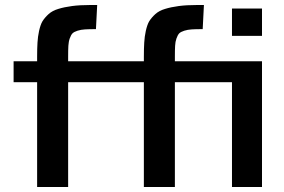

<svg xmlns="http://www.w3.org/2000/svg" viewBox="-20 -745 1131 765"><path d="M1023.9 -602.1H904.3V-710.9H1023.9ZM1023.9 0H904.3V-417.5H676.8V0H553.2V-417.5H251.5V0H127.9V-417.5H34.2V-501H127.9V-518.6Q127.9 -552.7 129.4 -575.7Q129.9 -586.9 131.6 -598.9Q133.3 -610.8 135.7 -622.1Q138.2 -633.3 141.6 -643.3Q145 -653.3 149.4 -660.6Q158.7 -675.3 173.8 -689Q189 -702.6 212.4 -709.5Q235.8 -716.8 266.8 -720.9Q297.9 -725.1 340.8 -725.1H367.2L362.3 -628.9Q348.6 -628.9 337.9 -628.7Q327.1 -628.4 318.8 -627.9Q302.7 -627 288.8 -622.6Q274.9 -618.2 268.6 -611.8Q262.7 -605.5 257.8 -591.8Q255.4 -585 254.2 -577.9Q252.9 -570.8 252.4 -562.5Q252 -554.2 251.7 -543.7Q251.5 -533.2 251.5 -519.5V-501H553.2V-518.6Q553.2 -552.7 554.7 -575.7Q555.2 -586.9 556.9 -598.9Q558.6 -610.8 561 -622.1Q563.5 -633.3 566.9 -643.3Q570.3 -653.3 574.7 -660.6Q584 -675.3 599.1 -689Q614.3 -702.6 637.7 -709.5Q661.1 -716.8 692.1 -720.9Q723.1 -725.1 766.1 -725.1H792.5L787.6 -628.9Q773.9 -628.9 763.2 -628.7Q752.4 -628.4 744.1 -627.9Q728 -627 714.1 -622.6Q700.2 -618.2 693.8 -611.8Q688 -605.5 683.1 -591.8Q680.7 -585 679.4 -577.9Q678.2 -570.8 677.7 -562.5Q677.2 -554.2 677 -543.7Q676.8 -533.2 676.8 -519.5V-501H1023.9Z"/></svg>

Font: Ride
Style: Bold
Weight: 700
Version: Version 3.000